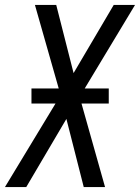

<svg xmlns="http://www.w3.org/2000/svg" viewBox="-28 -755 565 775"><path d="M396 0H310L240 -275L78 0H-8L196 -337H99V-398H209L113 -735H199L269 -460L431 -735H517L314 -398H411V-337H301Z"/></svg>

Font: Iosevka Oblique
Style: Regular
Weight: 400
Italic angle: -9°
Monospace: yes
Designer: Belleve Invis
Foundry: Belleve Invis
Version: Version 32.5.0; ttfautohint (v1.8.4)